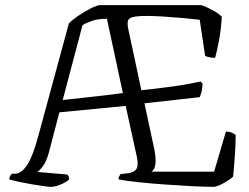

<svg xmlns="http://www.w3.org/2000/svg" viewBox="-20 -727 969 747"><path d="M179 0Q172 0 152 -2.5Q132 -5 106.5 -9.5Q81 -14 56.5 -19Q32 -24 16 -29Q16 -36 19.5 -42Q23 -48 26 -51H38Q63 -51 85.5 -85Q108 -119 129 -198L248 -636Q259 -648 283 -664.5Q307 -681 332.5 -694Q358 -707 370 -707H764Q786 -699 808 -687Q830 -675 843 -662Q840 -611 831.5 -567Q823 -523 817 -502Q803 -502 792.5 -504.5Q782 -507 778 -510L757 -650Q734 -653 695.5 -656.5Q657 -660 618 -662.5Q579 -665 553 -665Q513 -665 496 -660.5Q479 -656 477 -643Q475 -630 481 -605L530 -376Q589 -382 651 -390.5Q713 -399 760 -410L768 -402Q767 -370 757 -349L542 -325L580 -148Q595 -75 569 -59H813L859 -215Q873 -215 882.5 -210.5Q892 -206 897 -202Q897 -171 894 -126Q891 -81 887 -40Q874 -28 851 -15Q828 -2 813 0Q781 0 730.5 -2.5Q680 -5 624 -9Q568 -13 519 -18Q470 -23 441 -29Q441 -36 444 -41.5Q447 -47 450 -50L470 -52Q497 -54 508.5 -66.5Q520 -79 513 -114L469 -315L211 -290L170 -133Q160 -97 146 -79Q132 -61 125 -58L242 -48Q244 -46 246.5 -41.5Q249 -37 249 -29Q236 -17 214.5 -8.5Q193 0 179 0ZM224 -338Q286 -345 339 -350.5Q392 -356 458 -365L396 -654Q361 -654 337 -645.5Q313 -637 301 -629Z"/></svg>

Font: Texturina 72pt Light
Style: Regular
Weight: 300
Designer: Guillermo Torres Carreño
Foundry: Omnibus-Type
Version: Version 1.002; ttfautohint (v1.8.3)